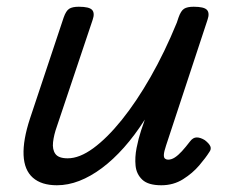

<svg xmlns="http://www.w3.org/2000/svg" viewBox="-20 -535 686 570"><path d="M149 15Q103 15 77.5 -7.5Q52 -30 50 -74.5Q48 -119 69 -183L169 -483Q176 -503 185.5 -509Q195 -515 214 -515Q245 -515 253.5 -505.5Q262 -496 255 -476L149 -160Q140 -135 137.5 -113Q135 -91 144.5 -78Q154 -65 181 -65Q216 -65 257 -95Q298 -125 341.5 -179Q385 -233 427 -306.5Q469 -380 505 -468L510 -483Q517 -503 526.5 -509Q536 -515 555 -515Q586 -515 594.5 -505.5Q603 -496 596 -476L473 -103Q467 -85 466.5 -76Q466 -67 470 -64Q474 -61 479 -61Q489 -61 499 -67.5Q509 -74 520 -86Q531 -98 544 -115Q553 -127 564 -127Q575 -127 588 -119Q601 -109 604.5 -100.5Q608 -92 601 -83Q591 -67 571.5 -44Q552 -21 523.5 -3Q495 15 459 15Q420 15 402.5 -1.5Q385 -18 382.5 -43Q380 -68 385.5 -96Q391 -124 399 -148L410 -180Q380 -133 348 -97Q316 -61 282.5 -36Q249 -11 215.5 2Q182 15 149 15Z"/></svg>

Font: Playwrite NZ
Style: Regular
Weight: 400
Designer: Veronika Burian, José Scaglione
Foundry: TypeTogether
Version: Version 1.002